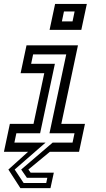

<svg xmlns="http://www.w3.org/2000/svg" viewBox="-23 -770 538 974"><path d="M80.5 184.5 19.5 90 119.5 0H-3L27 -141.5H147L201.5 -398.5H81.5L111.5 -540H372.5L288 -141.5H408L378 0H230L121 90L132.5 106H250L233 184.5ZM97 158.5H211.5L217 132H113.5L84.5 90L244 -46.5H345L355 -94H228L313 -494H145L135 -446.5H255.5L180.5 -94H60L50 -46.5H208L51.5 90ZM228.5 -618.5 256.5 -750H417.5L389.5 -618.5ZM291 -661.5H345L355.5 -712H301.5Z"/></svg>

Font: Tourney Medium
Style: Italic
Weight: 500
Italic angle: -12°
Version: Version 1.015